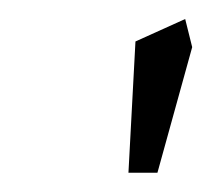

<svg xmlns="http://www.w3.org/2000/svg" viewBox="-20 -532 220 200"><path d="M113.8 -352.1 121.1 -488.8 172.9 -512.2 180.2 -482.9 144 -352.1Z"/></svg>

Font: Gawaa
Style: Italic
Weight: 400
Designer: T. Christopher White
Version: Version 1.0